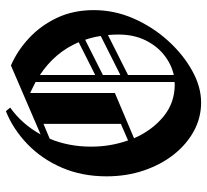

<svg xmlns="http://www.w3.org/2000/svg" viewBox="-46 -650 719 668"><g transform="rotate(-90 314.0 -315.5)"><path d="M291.7 24.2Q239.2 24.2 192.9 -0.8Q146.7 -25.8 111.3 -70.4Q75.8 -115 55.4 -175Q35 -235 35 -305Q35 -390.8 65.4 -460.8Q95.8 -530.8 147.5 -580.4Q199.2 -630 261.7 -655L274.2 -640Q216.7 -599.2 180.8 -534.2L420.8 -637.5Q472.5 -615 516.2 -574.2Q560 -533.3 586.7 -476.7Q613.3 -420 613.3 -349.2Q613.3 -277.5 584.2 -210.8Q555 -144.2 507.1 -91.3Q459.2 -38.3 402.9 -7.1Q346.7 24.2 291.7 24.2ZM325 -275.8 167.5 -209.2Q194.2 -147.5 242.1 -107.5Q290 -67.5 355 -67.5Q359.2 -67.5 363.3 -68.3V-551.7Q345.8 -560.8 326.7 -570L325 -569.2ZM387.5 -536.7V-344.2L501.7 -401.7Q466.7 -484.2 387.5 -536.7ZM138.3 -358.3Q138.3 -290.8 160 -230L217.5 -255V-524.2L165.8 -502.5Q152.5 -470.8 145.4 -434.6Q138.3 -398.3 138.3 -358.3ZM387.5 -317.5V-256.7L523.3 -325Q519.2 -353.3 510 -379.2ZM528.3 -263.3Q528.3 -282.5 526.7 -300L387.5 -230V-70.8Q425 -79.2 457.1 -104.6Q489.2 -130 508.8 -170.4Q528.3 -210.8 528.3 -263.3Z"/></g></svg>

Font: Manufacturing Consent
Style: Regular
Weight: 400
Version: Version 3.000; ttfautohint (v1.8.4.7-5d5b)